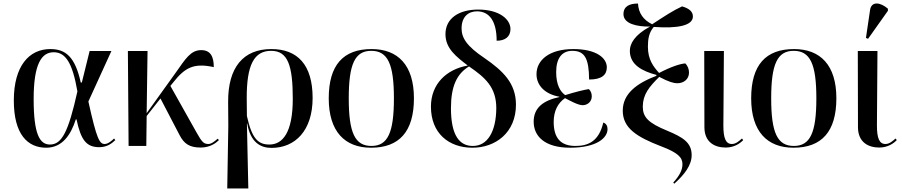

<svg xmlns="http://www.w3.org/2000/svg" viewBox="-20 -824 5090 1084"><path d="M241 10C331 10 380 -62 408 -150H412C437 -31 469 7 541 7C587 7 614 -17 631 -33L624 -42C612 -30 590 -11 571 -11C542 -11 526 -38 479 -251L609 -536H486L442 -358H436C404 -503 351 -547 264 -547C144 -547 58 -451 58 -257C58 -65 136 10 241 10ZM262 -8C204 -8 170 -66 170 -265C170 -464 215 -529 283 -529C350 -529 389 -470 417 -308C366 -79 329 -8 262 -8Z M706 0H806L808 -169L886 -268L994 -61C1019 -13 1049 9 1113 9C1166 9 1199 -16 1216 -33L1209 -41C1193 -27 1174 -11 1156 -11C1126 -11 1117 -29 1088 -79L942 -339L959 -360C1024 -442 1074 -470 1187 -445C1187 -504 1169 -541 1116 -541C1056 -541 1027 -491 973 -415L808 -185L813 -536H702Z M1263 240H1382L1374 -126H1376C1394 -20 1451 11 1513 11C1646 11 1745 -86 1745 -271C1745 -458 1660 -547 1512 -547C1353 -547 1267 -443 1268 -249L1269 -113ZM1501 -8C1440 -8 1403 -37 1374 -169L1373 -267C1372 -459 1415 -537 1511 -537C1605 -537 1633 -455 1633 -266C1633 -74 1575 -8 1501 -8Z M2075 10C2234 10 2317 -81 2317 -269C2317 -457 2226 -547 2078 -547C1918 -547 1836 -457 1836 -269C1836 -81 1927 10 2075 10ZM2077 0C1984 0 1949 -74 1949 -269C1949 -463 1984 -537 2076 -537C2169 -537 2204 -463 2204 -269C2204 -74 2169 0 2077 0Z M2645 10C2777 11 2893 -75 2893 -233C2893 -355 2819 -424 2717 -495C2612 -565 2586 -612 2586 -664C2586 -729 2624 -760 2673 -760C2743 -760 2784 -704 2784 -594C2831 -594 2862 -616 2862 -660C2862 -714 2801 -770 2680 -770C2570 -770 2495 -720 2495 -631C2495 -550 2556 -504 2621 -454C2501 -433 2413 -350 2413 -222C2413 -72 2513 9 2645 10ZM2647 0C2576 -1 2526 -57 2526 -213C2526 -337 2559 -407 2628 -449C2720 -386 2782 -331 2782 -213C2781 -84 2734 2 2647 0Z M3199 10C3348 10 3410 -45 3410 -95C3410 -111 3404 -126 3386 -132C3362 -28 3303 0 3229 0C3146 0 3106 -44 3106 -136C3106 -197 3130 -243 3170 -270C3201 -254 3242 -231 3269 -230C3296 -230 3321 -249 3321 -280C3321 -294 3317 -310 3304 -321C3278 -317 3225 -304 3171 -287C3144 -306 3120 -344 3120 -417C3120 -497 3154 -537 3211 -537C3282 -537 3305 -493 3306 -375C3377 -375 3406 -401 3406 -444C3406 -496 3348 -547 3217 -547C3083 -547 3009 -486 3009 -405C3009 -341 3058 -292 3138 -278V-276C3049 -257 2993 -217 2993 -137C2993 -56 3054 10 3199 10Z M3787 213C3844 162 3885 109 3885 52C3885 -19 3836 -49 3747 -86C3640 -130 3609 -162 3609 -223C3610 -291 3645 -334 3702 -390C3754 -362 3785 -354 3802 -354C3840 -353 3870 -377 3870 -414C3870 -432 3864 -451 3849 -466C3820 -464 3768 -447 3701 -412C3669 -448 3638 -487 3638 -560C3638 -602 3643 -639 3671 -672C3808 -662 3892 -680 3892 -731C3892 -758 3872 -776 3831 -788C3781 -765 3732 -733 3662 -687C3613 -711 3585 -749 3582 -804C3536 -804 3500 -790 3500 -744C3500 -690 3575 -673 3650 -674C3561 -626 3536 -576 3536 -537C3536 -457 3608 -422 3686 -401V-396C3573 -353 3496 -294 3496 -199C3496 -101 3575 -51 3710 1C3808 38 3833 65 3833 103C3833 136 3817 167 3781 207Z M4077 9C4126 9 4159 -15 4176 -33L4169 -42C4153 -28 4135 -11 4112 -11C4077 -11 4064 -45 4064 -115L4067 -536H3956L3957 -104C3958 -21 4015 9 4077 9Z M4460 10C4619 10 4702 -81 4702 -269C4702 -457 4611 -547 4463 -547C4303 -547 4221 -457 4221 -269C4221 -81 4312 10 4460 10ZM4462 0C4369 0 4334 -74 4334 -269C4334 -463 4369 -537 4461 -537C4554 -537 4589 -463 4589 -269C4589 -74 4554 0 4462 0Z M4881 -605 4993 -763V-775C4950 -812 4899 -819 4892 -766L4869 -610ZM4944 9C4993 9 5026 -15 5043 -33L5036 -42C5020 -28 5002 -11 4979 -11C4944 -11 4931 -45 4931 -115L4934 -536H4823L4824 -104C4825 -21 4882 9 4944 9Z"/></svg>

Font: Noto Serif Display Medium
Style: Regular
Weight: 500
Designer: Monotype Design Team
Foundry: Monotype Imaging Inc.
Version: Version 2.009